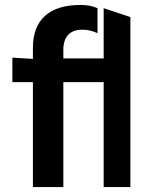

<svg xmlns="http://www.w3.org/2000/svg" viewBox="-20 -756 577 776"><path d="M507 -687V0H399V-424H236V0H113V-424H30V-523L113 -518V-562Q113 -648 162 -692Q211 -736 306 -736Q345 -736 374 -723V-622Q344 -636 313 -636Q275 -636 255.5 -615Q236 -594 236 -554V-520H399V-723Z"/></svg>

Font: Non Bureau Medium
Style: Regular
Weight: 500
Designer: Jona Saucedo
Foundry: Non Foundry
Version: Version 1.000; ttfautohint (v1.8.4)